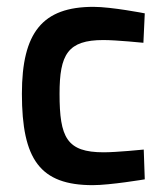

<svg xmlns="http://www.w3.org/2000/svg" viewBox="-20 -531 482 561"><path d="M253 -511C104 -511 44 -436 44 -257C44 -65 97 10 251 10C302 10 403 -7 403 -7L400 -94C400 -94 321 -86 283 -86C175 -86 154 -129 154 -257C154 -372 178 -414 282 -414C320 -414 399 -406 399 -406L403 -492C403 -492 306 -511 253 -511Z"/></svg>

Font: RazerF5 SemiBold
Style: Regular
Weight: 600
Foundry: Razer Inc.
Version: Version 2